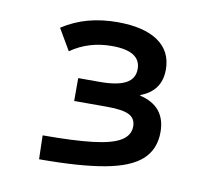

<svg xmlns="http://www.w3.org/2000/svg" viewBox="-60 -837 701 620"><g transform="rotate(10 290.0 -527.0)"><path d="M105 -287 103 -365Q205 -365 267.5 -372.5Q330 -380 358 -397.5Q386 -415 386 -444Q386 -470 364.5 -481Q343 -492 292 -492H184V-567H255Q312 -567 340 -582Q368 -597 368 -629Q368 -688 274 -688Q197 -688 139 -647L98 -717Q138 -743 182.5 -755Q227 -767 278 -767Q365 -767 411.5 -735Q458 -703 458 -643Q458 -573 391 -548V-546Q476 -526 476 -441Q476 -385 439 -351Q402 -317 320.5 -302Q239 -287 105 -287Z"/></g></svg>

Font: Sometype Mono SemiBold
Style: Regular
Weight: 600
Designer: Ryoichi Tsunekawa
Foundry: Dharma Type
Version: Version 1.001